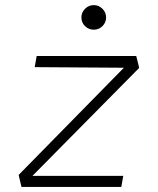

<svg xmlns="http://www.w3.org/2000/svg" viewBox="-20 -739 626 759"><path d="M530.3 -470.7 108.4 -43.9H467.3L459.5 0H64.9L53.7 -47.4L469.7 -471.2L117.2 -473.6L125 -517.6H518.6ZM350.6 -621.6Q330.6 -621.6 316.2 -635.7Q301.8 -649.9 301.8 -669.9Q301.8 -689.9 316.2 -704.3Q330.6 -718.8 350.6 -718.8Q370.6 -718.8 385 -704.3Q399.4 -689.9 399.4 -669.9Q399.4 -649.9 385 -635.7Q370.6 -621.6 350.6 -621.6Z"/></svg>

Font: Cascadia Mono NF ExtraLight
Style: Italic
Weight: 200
Italic angle: -10°
Monospace: yes
Designer: Aaron Bell
Foundry: Saja Typeworks
Version: Version 2404.023; ttfautohint (v1.8.4)